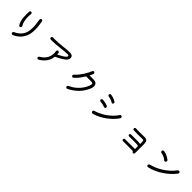

<svg xmlns="http://www.w3.org/2000/svg" viewBox="565 -2807 4871 4871"><g transform="rotate(45 3000.0 -372.0)"><path d="M410 29Q404 32 396 32Q382 32 370 21Q358 10 358 -7Q358 -36 384 -47Q488 -96 544 -159Q600 -222 621.5 -298Q643 -374 643 -458Q643 -523 634.5 -592Q626 -661 616 -732Q614 -749 625 -761Q636 -773 652 -773Q666 -773 677 -765.5Q688 -758 691 -744Q702 -696 711.5 -623.5Q721 -551 721 -474Q721 -412 713 -352.5Q705 -293 686 -246Q646 -147 575.5 -78Q505 -9 410 29ZM414 -255Q404 -246 388 -246Q369 -246 358 -261Q329 -303 313.5 -357Q298 -411 292 -469.5Q286 -528 286 -585Q286 -638 289 -684Q290 -699 301 -710Q312 -721 328 -721Q345 -721 356 -709Q367 -697 365 -680Q363 -655 361.5 -628.5Q360 -602 360 -574Q360 -506 372.5 -436Q385 -366 421 -311Q428 -300 428 -286Q428 -266 414 -255Z M1760 -685Q1817 -683 1842 -658Q1867 -633 1867 -598Q1867 -569 1850.5 -537.5Q1834 -506 1805 -482Q1780 -461 1738.5 -435Q1697 -409 1651 -384.5Q1605 -360 1564 -342Q1558 -339 1557 -332Q1546 -231 1488.5 -145.5Q1431 -60 1317 8Q1310 13 1298 13Q1276 13 1265 -7Q1260 -17 1260 -25Q1260 -47 1281 -60Q1362 -109 1406 -163Q1450 -217 1467.5 -273.5Q1485 -330 1485 -385Q1485 -425 1479 -464Q1477 -481 1487.5 -493Q1498 -505 1515 -505Q1530 -505 1542 -495.5Q1554 -486 1556 -470Q1558 -461 1558 -451.5Q1558 -442 1559 -433Q1560 -423 1570 -426Q1603 -441 1639.5 -460.5Q1676 -480 1707.5 -500Q1739 -520 1756 -536Q1772 -550 1779 -562.5Q1786 -575 1786 -585Q1786 -598 1774.5 -606Q1763 -614 1740 -613Q1684 -612 1618 -605.5Q1552 -599 1482 -591Q1412 -583 1344.5 -577.5Q1277 -572 1217 -572Q1206 -572 1195.5 -572Q1185 -572 1175 -573Q1160 -574 1149.5 -585.5Q1139 -597 1139 -612Q1139 -629 1151 -640Q1163 -651 1179 -650Q1193 -649 1208 -649Q1223 -649 1237 -649Q1312 -649 1386.5 -655Q1461 -661 1530.5 -669Q1600 -677 1659 -682Q1718 -687 1760 -685Z M2521 -635Q2520 -633 2520 -630Q2520 -624 2528 -624H2658Q2732 -624 2762.5 -590.5Q2793 -557 2793 -507Q2793 -458 2768 -403Q2699 -249 2593.5 -149Q2488 -49 2357 16Q2350 19 2341 19Q2316 19 2305 -4Q2302 -12 2302 -19Q2302 -44 2326 -57Q2434 -109 2507 -173Q2580 -237 2625.5 -304.5Q2671 -372 2696 -434Q2714 -479 2714 -505Q2714 -547 2656 -547H2479Q2473 -547 2468 -541Q2425 -470 2373 -404.5Q2321 -339 2271 -295Q2261 -286 2247 -286Q2227 -286 2215 -301Q2207 -312 2207 -325Q2207 -345 2221 -357Q2265 -396 2306 -446Q2347 -496 2382 -550Q2417 -604 2444.5 -656Q2472 -708 2488 -751Q2492 -762 2502 -769Q2512 -776 2523 -776Q2530 -776 2537 -773Q2563 -762 2563 -735Q2563 -728 2560 -720Q2552 -700 2542 -678.5Q2532 -657 2521 -635Z M3399 -534Q3360 -560 3317.5 -573.5Q3275 -587 3237 -592Q3224 -594 3214.5 -604.5Q3205 -615 3205 -628Q3205 -645 3218 -657Q3231 -669 3248 -667Q3294 -662 3343 -645Q3392 -628 3433 -602Q3452 -590 3452 -567Q3452 -558 3447 -546Q3438 -529 3418 -529Q3409 -529 3399 -534ZM3262 4Q3258 5 3251 5Q3220 5 3210 -26Q3209 -30 3209 -37Q3209 -67 3239 -75Q3302 -93 3374.5 -126.5Q3447 -160 3519.5 -209Q3592 -258 3657 -321Q3722 -384 3771 -459Q3782 -476 3803 -476Q3815 -476 3825 -469Q3843 -454 3843 -433Q3843 -419 3836 -409Q3796 -347 3734 -283.5Q3672 -220 3595 -162.5Q3518 -105 3433 -61.5Q3348 -18 3262 4ZM3341 -318Q3307 -332 3264 -341.5Q3221 -351 3185 -353Q3170 -354 3159 -364Q3148 -374 3148 -389Q3148 -406 3159.5 -418.5Q3171 -431 3188 -430Q3229 -428 3279 -417.5Q3329 -407 3371 -389Q3393 -379 3393 -353Q3393 -335 3381.5 -325Q3370 -315 3356 -315Q3349 -315 3341 -318Z M4583 -507Q4590 -508 4596 -508Q4602 -508 4608 -508Q4671 -508 4698.5 -476.5Q4726 -445 4726 -367V-47Q4726 -32 4715.5 -21Q4705 -10 4690 -10Q4677 -10 4667.5 -18Q4658 -26 4654 -38Q4652 -46 4645 -46H4297Q4282 -46 4271 -56.5Q4260 -67 4260 -83Q4260 -98 4271 -108.5Q4282 -119 4297 -119H4644Q4653 -119 4653 -128V-218Q4653 -225 4647 -228Q4631 -236 4612 -238Q4593 -240 4570 -240Q4556 -241 4524.5 -241Q4493 -241 4455 -241Q4418 -241 4381.5 -241Q4345 -241 4319 -240Q4304 -240 4294 -250.5Q4284 -261 4284 -275Q4284 -289 4294 -299.5Q4304 -310 4318 -310H4571Q4590 -309 4608 -308.5Q4626 -308 4643 -303Q4644 -303 4644.5 -302.5Q4645 -302 4646 -302Q4653 -302 4653 -311V-367Q4653 -400 4649 -415Q4645 -430 4631 -433.5Q4617 -437 4586 -435Q4557 -434 4520.5 -433Q4484 -432 4446 -432Q4407 -432 4368.5 -433Q4330 -434 4295 -435Q4281 -435 4270.5 -446Q4260 -457 4260 -471Q4260 -487 4271.5 -497.5Q4283 -508 4299 -507Q4367 -504 4432 -504Q4517 -504 4583 -507Z M5431 -444Q5421 -432 5403 -432Q5386 -432 5374 -444Q5340 -476 5295 -496Q5250 -516 5199 -524Q5185 -526 5174.5 -537Q5164 -548 5164 -563Q5164 -582 5177 -595Q5190 -608 5209 -606Q5274 -597 5333.5 -567.5Q5393 -538 5430 -506Q5444 -494 5444 -475Q5444 -459 5431 -444ZM5210 -27Q5193 -24 5179 -35Q5165 -46 5165 -64Q5165 -79 5174.5 -91.5Q5184 -104 5200 -108Q5267 -124 5345 -155.5Q5423 -187 5503 -236Q5583 -285 5659.5 -351.5Q5736 -418 5800 -504Q5812 -520 5832 -520Q5848 -520 5857 -512Q5873 -500 5873 -478Q5873 -463 5865 -452Q5810 -380 5736.5 -312Q5663 -244 5577 -187Q5491 -130 5397.5 -88.5Q5304 -47 5210 -27Z"/></g></svg>

Font: Kiwi Maru
Style: Regular
Weight: 400
Designer: Hiroki-Chan
Version: Version 1.100